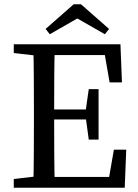

<svg xmlns="http://www.w3.org/2000/svg" viewBox="-20 -876 643 896"><path d="M357.9 -856.1 489 -740.9 469.4 -716.2 298.6 -814.1H383.2L212.4 -716.2L192.8 -740.9L323.9 -856.1ZM175.2 -613.5 44.3 -628.5V-669.3H185.5V-613.5ZM175.2 -55.8H185.5V0H44.3V-40.8ZM138.3 -310V-359.3Q138.3 -436.3 137.8 -514.3Q137.3 -592.3 135.3 -669.3H235.7Q233.7 -593.3 233.2 -515.8Q232.7 -438.3 232.7 -359.3V-321.5Q232.7 -235.9 233.2 -156.4Q233.7 -77 235.7 0H135.3Q137.3 -76 137.8 -153.5Q138.3 -231 138.3 -310ZM379.2 -334.9V-354.8L394.2 -460.2H440V-224.5H394.2ZM511.5 -177.7H569.1L562.1 0H185.5V-50.3H527.2L480.6 0ZM491.5 -491.6 460.6 -669.3 507.2 -618.9H185.5V-669.3H542.1L549.1 -491.6ZM411.2 -365.2V-318.5H185.5V-365.2Z"/></svg>

Font: Adobe Variable Font Prototype
Style: Regular
Weight: 389
Designer: Frank Grießhammer
Foundry: Adobe
Version: Version 1.004;hotconv 1.0.113;makeotfexe 2.5.65598